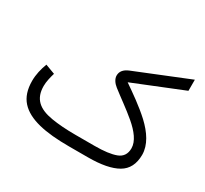

<svg xmlns="http://www.w3.org/2000/svg" viewBox="-138 -876 1147 1076"><g transform="rotate(30 435.5 -338.0)"><path d="M537.6 0C622.1 0 686 -12.2 729 -37.1C772 -62 793.5 -104 793.9 -163.6C793.9 -228 753.9 -287.1 697.8 -339.8C641.1 -392.1 574.2 -438 520 -475.6L838.9 -604.5V-676.3L494.1 -536.6C462.9 -523.4 447.3 -503.9 447.3 -477.5C447.3 -456.1 462.4 -434.6 482.4 -418.9C528.8 -382.3 587.4 -342.3 637.7 -299.3C688 -256.3 723.6 -210.9 723.6 -165.5C723.6 -128.9 707.5 -104.5 675.8 -92.3C644 -80.1 597.7 -74.2 537.1 -74.2H414.1C353 -74.2 300.8 -78.1 257.3 -85.4C169.9 -100.1 122.6 -138.7 122.6 -222.7C122.6 -250.5 130.4 -282.2 138.7 -310.1L76.2 -333.5C62 -295.9 52.2 -256.3 52.2 -214.8C52.2 -159.7 66.4 -116.7 94.7 -85.4C150.9 -22.9 260.3 0 414.1 0Z"/></g></svg>

Font: Vazirmatn Light
Style: Regular
Weight: 300
Designer: Saber Rastikerdar
Foundry: Saber Rastikerdar
Version: Version 33.003